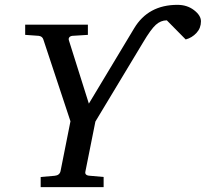

<svg xmlns="http://www.w3.org/2000/svg" viewBox="-20 -773 850 793"><path d="M810 -685Q810 -657 791.5 -637Q773 -617 747 -610L669 -689Q644 -689 623.5 -670.5Q603 -652 571 -598L374 -271L333 -66Q328 -48 352 -47L408 -42V0H148V-42L206 -47Q226 -49 230 -66L271 -272L159 -610Q155 -623 140 -625L84 -629V-671H343V-629L279 -625Q270 -624 266 -618.5Q262 -613 265 -605L347 -345L534 -656Q592 -753 713 -753Q753 -753 781.5 -731Q810 -709 810 -685Z"/></svg>

Font: Veleka
Style: Italic
Weight: 400
Italic angle: -12°
Designer: Stefan Peev, Context Ltd, 2016; SIL International, 1997-2014.
Foundry: Stefan Peev, Context Ltd, 2016
Version: Version 1.000